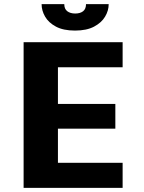

<svg xmlns="http://www.w3.org/2000/svg" viewBox="-20 -903 690 923"><path d="M93.5 0V-700H569.5V-579.5H258.5V-403.5H534.5V-284.5H258.5V-120.5H569.5V0ZM340.5 -756Q284.5 -756 249 -775Q213.5 -794 196.8 -823Q180 -852 180 -883H289Q289 -860 303.5 -849Q318 -838 341.5 -838Q365.5 -838 379.5 -849Q393.5 -860 393.5 -883H502.5Q502.5 -852 485.2 -823Q468 -794 432.2 -775Q396.5 -756 340.5 -756Z"/></svg>

Font: Trispace
Style: Bold
Weight: 700
Designer: Tyler Finck
Foundry: Etcetera Type Company
Version: Version 1.210; ttfautohint (v1.8.3)